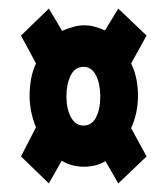

<svg xmlns="http://www.w3.org/2000/svg" viewBox="-20 -570 390 448"><path d="M94 -142 29 -205 64 -273Q57 -289 53 -308.5Q49 -328 49 -347Q49 -366 52.5 -385.5Q56 -405 64 -422L29 -487L94 -550L125 -498Q136 -503 150 -507Q164 -511 176 -511Q189 -511 201.5 -507.5Q214 -504 225 -499L256 -550L322 -487L286 -422Q295 -403 298.5 -384Q302 -365 302 -347Q302 -327 298 -308Q294 -289 286 -271L322 -205L256 -142L226 -194Q214 -187 201.5 -184Q189 -181 176 -181Q147 -181 124 -195ZM175 -277Q194 -277 204 -296Q214 -315 214 -345Q214 -374 204 -394Q194 -414 175 -414Q155 -414 145 -394Q135 -374 135 -345Q135 -316 145.5 -296.5Q156 -277 175 -277Z"/></svg>

Font: Inconsolata ExtraCondensed Black
Style: Regular
Weight: 900
Width: 2
Monospace: yes
Designer: Raph Levien, Cyreal, Brenton Simpson
Foundry: Raph Levien, Cyreal, Google
Version: Version 3.001; ttfautohint (v1.8.2.53-6de2)